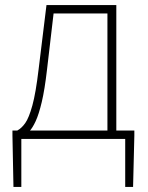

<svg xmlns="http://www.w3.org/2000/svg" viewBox="-20 -547 581 756"><path d="M64 0V189H33L29 -13V-33H509V-13L504 189H473V0ZM403 -12V-494H191L165 -272Q156 -194 144.5 -145.5Q133 -97 120.5 -70Q108 -43 96 -30.5Q84 -18 75 -11L48 -33Q65 -42 79.5 -62.5Q94 -83 107.5 -132Q121 -181 132 -274L163 -527H438V-12Z"/></svg>

Font: Shanggu Sans SC VF
Style: Regular
Weight: 250
Designer: GuiWonder
Version: Version 1.021